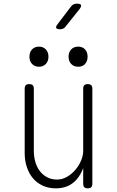

<svg xmlns="http://www.w3.org/2000/svg" viewBox="-20 -1020 640 1050"><path d="M435 -195V-535Q435 -548 441 -554Q447 -560 460 -560Q473 -560 479 -554Q485 -548 485 -535V-15Q485 -2 479 4Q473 10 460 10Q447 10 441 4Q435 -2 435 -15V-101Q415 -47 377.5 -18.5Q340 10 285 10Q245 10 213 -5Q181 -20 159.5 -46Q138 -72 126.5 -107Q115 -142 115 -183V-535Q115 -548 121 -554Q127 -560 140 -560Q153 -560 159 -554Q165 -548 165 -535V-195Q165 -164 173 -135.5Q181 -107 197 -85.5Q213 -64 237 -51Q261 -38 292 -38Q320 -38 345.5 -52.5Q371 -67 391 -90Q411 -113 423 -141Q435 -169 435 -195ZM408 -655Q384 -655 369.5 -670Q355 -685 355 -710Q355 -735 369.5 -750Q384 -765 408 -765Q431 -765 445 -750Q459 -735 459 -710Q459 -685 445 -670Q431 -655 408 -655ZM193 -655Q170 -655 155.5 -670Q141 -685 141 -710Q141 -735 155.5 -750Q170 -765 193 -765Q216 -765 230.5 -750Q245 -735 245 -710Q245 -685 230.5 -670Q216 -655 193 -655ZM309 -860Q291 -860 287.5 -867Q284 -874 295 -888L368 -984Q374 -992 382 -996Q390 -1000 400 -1000Q420 -1000 423 -992.5Q426 -985 414 -969L338 -874Q333 -867 325.5 -863.5Q318 -860 309 -860Z"/></svg>

Font: Maple Mono Thin
Style: Regular
Weight: 250
Monospace: yes
Designer: subframe7536
Version: Version 7.000